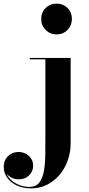

<svg xmlns="http://www.w3.org/2000/svg" viewBox="-140 -780 490 1060"><path d="M31 260Q-13 260 -47 244Q-81 228 -100.2 201Q-119.5 174 -119.5 141Q-119.5 104.5 -95.5 81.8Q-71.5 59 -37.5 59Q-17.5 59 1 68.2Q19.5 77.5 31.2 94.5Q43 111.5 43 135.5Q43 165.5 21 187.8Q-1 210 -37.5 210Q-59.5 210 -77.8 200Q-96 190 -107.2 174.2Q-118.5 158.5 -118.5 141H-111.5Q-111.5 172.5 -93 197.5Q-74.5 222.5 -43.8 237.2Q-13 252 23 252Q59 252 77.2 227.5Q95.5 203 102.5 163Q109.5 123 110 74.8Q110.5 26.5 110.5 -21V-452.5H24.5V-460H250V11.5Q250 60.5 234.2 105.2Q218.5 150 189.2 184.8Q160 219.5 120 239.8Q80 260 31 260ZM172.5 -590Q136.5 -590 112 -614.8Q87.5 -639.5 87.5 -675Q87.5 -711.5 112 -735.8Q136.5 -760 172.5 -760Q208.5 -760 232.8 -735.8Q257 -711.5 257 -675Q257 -639.5 232.8 -614.8Q208.5 -590 172.5 -590Z"/></svg>

Font: Bodoni Moda 28pt
Style: Bold
Weight: 700
Designer: Owen Earl
Foundry: indestructible type
Version: Version 2.005